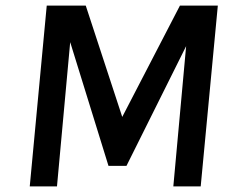

<svg xmlns="http://www.w3.org/2000/svg" viewBox="-20 -664 821 684"><path d="M86 0 146.5 -644H285.5L415.5 -247.5L621 -644H756L695 0H597.5L645 -520.5L653 -519.5L430.5 -73H366.5L223.5 -535H232L183 0Z"/></svg>

Font: Karla SemiBold
Style: Italic
Weight: 600
Italic angle: -8°
Designer: Jonathan Pinhorn
Version: Version 2.004;gftools[0.9.33]